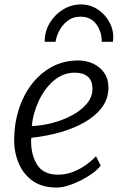

<svg xmlns="http://www.w3.org/2000/svg" viewBox="-20 -836 543 864"><path d="M234 8Q168 8 124 -24Q81.5 -56.5 61.8 -107Q42 -157.5 44 -215Q45.5 -311.5 84 -393Q121.5 -472.5 186 -518.2Q250.5 -564 332 -564Q368.5 -564 399.5 -549.5Q430.5 -535 449.2 -507.8Q468 -480.5 468 -442Q468 -392 439 -353Q410 -314 360.5 -285.8Q311 -257.5 249 -240.2Q187 -223 121 -216Q120.5 -214 120.2 -209.8Q120 -205.5 120 -200Q120 -137 148 -93.5Q176 -50 242 -50Q269.5 -50 298.8 -59.2Q328 -68.5 356.8 -87Q385.5 -105.5 412 -133L433 -91Q422 -75.5 399 -58.2Q376 -41 347 -26Q318 -11 288.5 -1.5Q259 8 234 8ZM123 -269Q166.5 -270 214 -282.2Q261.5 -294.5 303 -316.5Q344.5 -338.5 370.2 -368.8Q396 -399 396 -436Q396 -473 375.2 -491Q354.5 -509 316 -509Q290.5 -509 267.2 -500.2Q244 -491.5 223 -474Q180.5 -438 154.5 -382Q128.5 -326 123 -269ZM344 -816Q387.5 -816 422.5 -791.8Q457.5 -767.5 476 -729Q494.5 -690.5 488 -648H438Q438 -694 413 -727.5Q388 -761 342 -761Q310 -761 286.2 -743.8Q262.5 -726.5 248.2 -700.5Q234 -674.5 230 -648H181Q181 -695 204 -733Q227 -771 264.2 -793.5Q301.5 -816 344 -816Z"/></svg>

Font: Koeln Type Sans Light
Style: Italic
Weight: 300
Italic angle: -7.5°
Designer: Eben Sorkin
Foundry: Eben Sorkin
Version: Version 2.001